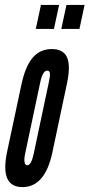

<svg xmlns="http://www.w3.org/2000/svg" viewBox="-20 -755 365 783"><path d="M71.5 8Q163.5 8 193.5 -133L253 -414Q268.5 -486.5 253.5 -520.8Q238.5 -555 191 -555Q143.5 -555 113.5 -520Q83.5 -485 67.5 -411L9 -136Q-21.5 8 71.5 8ZM90.5 -81Q82.5 -81 80.2 -93.5Q78 -106 82 -126L144.5 -421Q154.5 -467 172.5 -467Q182 -467 183.5 -456.5Q185 -446 179.5 -421L117 -126Q107.5 -81 90.5 -81ZM230 -637H304L325 -735H251ZM126 -637H200L221 -735H147Z"/></svg>

Font: League Gothic Condensed Italic
Style: Regular
Weight: 400
Width: 3
Designer: The League of Moveable Type
Version: Version 1.600; ttfautohint (v1.8.3)